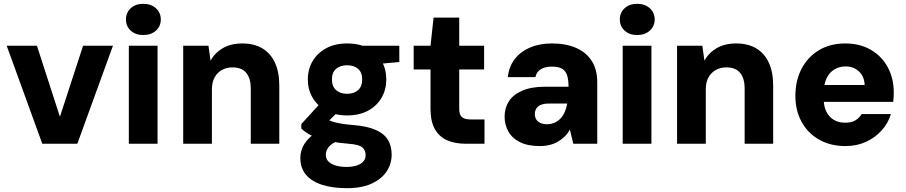

<svg xmlns="http://www.w3.org/2000/svg" viewBox="-20 -751 4735 1003"><path d="M201 0 15 -512H173L293 -141L414 -512H570L384 0Z M653 0V-512H803V0ZM728 -568Q688 -568 663 -591Q638 -614 638 -649Q638 -685 663 -708Q688 -731 728 -731Q769 -731 794.5 -708Q820 -685 820 -649Q820 -614 794.5 -591Q769 -568 728 -568Z M937 0V-512H1069L1080 -434Q1102 -475 1144 -499.5Q1186 -524 1246 -524Q1308 -524 1351 -498Q1394 -472 1416.5 -423Q1439 -374 1439 -304V0H1290V-290Q1290 -341 1266.5 -370Q1243 -399 1194 -399Q1164 -399 1139.5 -385.5Q1115 -372 1101 -346.5Q1087 -321 1087 -284V0Z M1792 232Q1718 232 1663 214.5Q1608 197 1578.5 162Q1549 127 1549 74Q1549 35 1569.5 2Q1590 -31 1628 -56.5Q1666 -82 1719 -100L1771 -24Q1725 -11 1703.5 10Q1682 31 1682 58Q1682 79 1696 93Q1710 107 1734.5 114Q1759 121 1790 121Q1820 121 1842.5 114Q1865 107 1877.5 93Q1890 79 1890 60Q1890 34 1873 19Q1856 4 1801 0Q1752 -4 1712 -11.5Q1672 -19 1641 -29.5Q1610 -40 1588 -53.5Q1566 -67 1554 -80V-103L1664 -223L1770 -191L1634 -57L1680 -134Q1690 -127 1701 -122Q1712 -117 1728.5 -112.5Q1745 -108 1770 -104Q1795 -100 1834 -97Q1900 -91 1942.5 -72.5Q1985 -54 2005.5 -22Q2026 10 2026 57Q2026 103 2001 142.5Q1976 182 1924 207Q1872 232 1792 232ZM1793 -148Q1730 -148 1683.5 -173.5Q1637 -199 1612.5 -241.5Q1588 -284 1588 -336Q1588 -389 1613 -431.5Q1638 -474 1684 -499Q1730 -524 1793 -524Q1858 -524 1904 -499Q1950 -474 1974 -431.5Q1998 -389 1998 -336Q1998 -284 1974 -241.5Q1950 -199 1904 -173.5Q1858 -148 1793 -148ZM1793 -261Q1829 -261 1850.5 -280Q1872 -299 1872 -336Q1872 -373 1850.5 -391.5Q1829 -410 1793 -410Q1758 -410 1736 -391.5Q1714 -373 1714 -336Q1714 -299 1736 -280Q1758 -261 1793 -261ZM1879 -410 1858 -512H2066V-427Z M2414 0Q2359 0 2317.5 -17.5Q2276 -35 2252.5 -75Q2229 -115 2229 -184V-388H2141V-512H2229L2245 -659H2379V-512H2509V-388H2379V-182Q2379 -152 2393 -139.5Q2407 -127 2439 -127H2511V0Z M2799 12Q2737 12 2696 -8.5Q2655 -29 2635.5 -64.5Q2616 -100 2616 -142Q2616 -187 2638.5 -222Q2661 -257 2708.5 -277.5Q2756 -298 2829 -298H2950Q2950 -334 2942.5 -357.5Q2935 -381 2916 -392Q2897 -403 2863 -403Q2828 -403 2805.5 -389.5Q2783 -376 2777 -348H2633Q2638 -401 2667.5 -440.5Q2697 -480 2747.5 -502Q2798 -524 2863 -524Q2936 -524 2989 -501Q3042 -478 3071 -433Q3100 -388 3100 -321V0H2975L2957 -74Q2946 -54 2930.5 -38.5Q2915 -23 2895.5 -11.5Q2876 0 2852 6Q2828 12 2799 12ZM2837 -102Q2859 -102 2877 -110Q2895 -118 2908.5 -132.5Q2922 -147 2930.5 -166.5Q2939 -186 2943 -209V-210H2847Q2822 -210 2806 -203.5Q2790 -197 2782 -184.5Q2774 -172 2774 -156Q2774 -138 2782 -126Q2790 -114 2804.5 -108Q2819 -102 2837 -102Z M3233 0V-512H3383V0ZM3308 -568Q3268 -568 3243 -591Q3218 -614 3218 -649Q3218 -685 3243 -708Q3268 -731 3308 -731Q3349 -731 3374.5 -708Q3400 -685 3400 -649Q3400 -614 3374.5 -591Q3349 -568 3308 -568Z M3517 0V-512H3649L3660 -434Q3682 -475 3724 -499.5Q3766 -524 3826 -524Q3888 -524 3931 -498Q3974 -472 3996.5 -423Q4019 -374 4019 -304V0H3870V-290Q3870 -341 3846.5 -370Q3823 -399 3774 -399Q3744 -399 3719.5 -385.5Q3695 -372 3681 -346.5Q3667 -321 3667 -284V0Z M4396 12Q4319 12 4260 -21Q4201 -54 4168 -113.5Q4135 -173 4135 -250Q4135 -330 4167.5 -392Q4200 -454 4258.5 -489Q4317 -524 4396 -524Q4472 -524 4529 -491Q4586 -458 4617.5 -400Q4649 -342 4649 -267Q4649 -257 4648.5 -244.5Q4648 -232 4646 -219H4242V-307H4497Q4495 -352 4467 -378Q4439 -404 4397 -404Q4365 -404 4339 -388.5Q4313 -373 4298 -342Q4283 -311 4283 -263V-234Q4283 -197 4296 -169.5Q4309 -142 4334 -126Q4359 -110 4394 -110Q4429 -110 4449 -122.5Q4469 -135 4481 -155H4634Q4620 -108 4586 -70Q4552 -32 4504 -10Q4456 12 4396 12Z"/></svg>

Font: DM Sans 12pt Black
Style: Regular
Weight: 900
Version: Version 4.004;gftools[0.9.30]